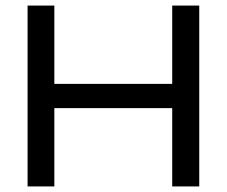

<svg xmlns="http://www.w3.org/2000/svg" viewBox="-20 -669 814 689"><path d="M79 -649H175V-368H598V-649H695V0H598V-281H175V0H79Z"/></svg>

Font: Syne Medium
Style: Regular
Weight: 500
Designer: Lucas Descroix
Foundry: Bonjour Monde
Version: Version 2.200; ttfautohint (v1.8.4)